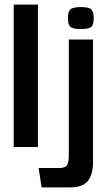

<svg xmlns="http://www.w3.org/2000/svg" viewBox="-20 -643 467 840"><path d="M40 -623H146V0H40ZM162 177 149 92H239Q264 92 272.5 80.5Q281 69 281 39V-470H387V67Q387 120 364.5 148.5Q342 177 284 177ZM334 -516Q298 -516 287.5 -526Q277 -536 277 -563Q277 -591 287.5 -601.5Q298 -612 334 -612Q370 -612 380 -601.5Q390 -591 390 -563Q390 -536 380 -526Q370 -516 334 -516Z"/></svg>

Font: Smooch Sans Thin
Style: Bold
Weight: 700
Version: Version 1.010